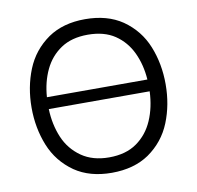

<svg xmlns="http://www.w3.org/2000/svg" viewBox="-79 -782 898 874"><g transform="rotate(-10 370.0 -345.0)"><path d="M60.1 0ZM60.1 0ZM369.1 9.8Q267.6 9.8 198.2 -37.6Q125.5 -88.4 92.8 -169.7Q60.1 -251 60.1 -345.2Q60.1 -439.5 92.8 -520.8Q125.5 -602.1 198.2 -652.8Q267.6 -700.2 369.1 -700.2Q471.7 -700.2 541.5 -652.8Q614.3 -602.1 647 -521Q679.7 -439.9 679.7 -345.2Q679.7 -250.5 647 -169.4Q614.3 -88.4 541.5 -37.6Q471.7 9.8 369.1 9.8ZM601.6 -380.4Q596.7 -449.7 570.3 -505.6Q543.9 -561.5 494.4 -595Q444.8 -628.4 369.1 -628.4Q294.4 -628.4 244.9 -595.2Q195.3 -562 168.7 -506.1Q142.1 -450.2 137.2 -380.4ZM369.1 -61.5Q446.8 -61.5 497.3 -97.2Q547.9 -132.8 573.7 -192.4Q599.6 -252 602.5 -325.7H136.2Q138.7 -253.9 163.8 -194.1Q189 -134.3 242.2 -97.2Q293.5 -61.5 369.1 -61.5Z"/></g></svg>

Font: Acari Sans
Style: Regular
Weight: 400
Designer: Alfredo Marco Pradil and Stefan Peev
Foundry: Hanken Design Co.
Version: Version 1.045;February 4, 2021;FontCreator 13.0.0.2655 64-bi